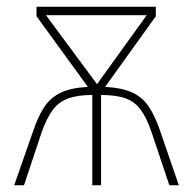

<svg xmlns="http://www.w3.org/2000/svg" viewBox="-20 -548 570 568"><path d="M78 -160Q92 -202 110 -230Q128 -258 158 -273Q188 -288 240 -291L88 -500V-528H441V-500L291 -291Q342 -288 372 -274Q402 -260 420.5 -232Q439 -204 454 -160L509 0H481L428 -158Q414 -199 396.5 -223Q379 -247 351.5 -257Q324 -267 279 -267V0H253V-267Q209 -267 181 -256.5Q153 -246 135.5 -222Q118 -198 104 -159L51 0H22ZM267 -299 414 -503H116Z"/></svg>

Font: Noto Sans Mono Condensed Thin
Style: Regular
Weight: 100
Width: 3
Designer: Monotype Design Team
Foundry: Monotype Imaging Inc.
Version: Version 2.014; ttfautohint (v1.8.4.7-5d5b)